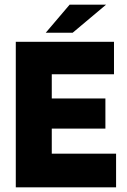

<svg xmlns="http://www.w3.org/2000/svg" viewBox="-20 -807 545 827"><path d="M48 0ZM480 -145V0H48V-627H471V-487H203V-383H434V-253H203V-145ZM280 -787H437L293 -666H177Z"/></svg>

Font: Blinker
Style: Bold
Weight: 700
Designer: Juergen Huber
Foundry: supertype
Version: Version 1.015;PS 1.15;hotconv 1.0.88;makeotf.lib2.5.647800; 